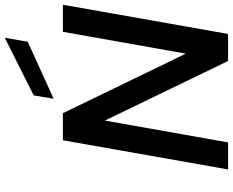

<svg xmlns="http://www.w3.org/2000/svg" viewBox="-106 -875 981 809"><g transform="rotate(-90 384.5 -470.5)"><path d="M613 -844 373 -735 387 -819 630 -941ZM646 0H532L281 -519L189 0H75L198 -696H312L563 -178L655 -696H769Z"/></g></svg>

Font: Fz Poppins Med
Style: Italic
Weight: 500
Italic angle: -10°
Designer: Ninad Kale (Devanagari), Jonny Pinhorn (Latin)
Foundry: Indian Type Foundry
Version: Vit hóa bi Vntype.Com & FontZin.Com